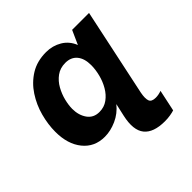

<svg xmlns="http://www.w3.org/2000/svg" viewBox="-178 -662 987 987"><g transform="rotate(-45 316.0 -168.0)"><path d="M475.1 174Q392.2 174 358.8 132.6Q325.5 91.2 345 3.6L360.5 -65.3Q330.2 -27.4 286.4 -7.7Q242.5 12 200.2 12Q125.6 12 81.7 -42.4Q37.8 -96.7 37.8 -186.1Q37.8 -239.6 53 -296.3Q68.1 -352.9 100 -401.6Q131.9 -450.3 180 -480.1Q228.2 -509.9 294.2 -509.9Q341.1 -509.9 379.6 -486.9Q418.2 -463.9 435.5 -419.9L469.7 -496H592.6L491.2 -17.7Q484.2 19.3 490.8 37.1Q497.3 54.9 527.5 54.9Q547.4 54.9 569.1 47.1L544.2 163.9Q532.6 167.8 513.8 170.9Q495 174 475.1 174ZM270.6 -97.8Q305.5 -97.8 331.7 -116.9Q358 -136 375.6 -166.3Q393.2 -196.5 402 -231.5Q410.9 -266.6 410.9 -298.4Q410.9 -346.8 388.5 -373.8Q366.1 -400.9 324.7 -400.9Q287 -400.9 259.7 -380.9Q232.5 -360.9 215.6 -330.4Q198.7 -299.9 190.7 -267.2Q182.7 -234.5 182.7 -208.3Q182.7 -162.1 205.4 -129.9Q228.1 -97.8 270.6 -97.8Z"/></g></svg>

Font: Atkinson Hyperlegible Mono ExtraLight
Style: Italic
Weight: 200
Italic angle: -12°
Monospace: yes
Designer: Elliott Scott, Megan Eiswerth, Linus Boman, Theodore Petrosky, Letters from Sweden
Foundry: Applied Design Works, Letters from Sweden
Version: Version 2.001